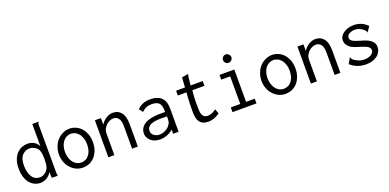

<svg xmlns="http://www.w3.org/2000/svg" viewBox="-6 -1440 4511 2227"><g transform="rotate(-20 2250.0 -326.5)"><path d="M371 -390C360 -414 342 -433 320 -448C296 -462 269 -469 237 -469C214 -469 191 -464 168 -456C145 -446 125 -432 106 -414C88 -394 73 -370 62 -340C51 -311 45 -275 45 -233C45 -192 50 -156 60 -126C70 -95 84 -70 100 -50C118 -30 137 -15 160 -5C182 5 206 10 231 10C257 10 283 2 308 -12C333 -28 353 -48 368 -73V-34C368 -19 369 -8 372 0H444C441 -12 439 -26 439 -42L438 -637C438 -642 440 -646 443 -652C446 -656 448 -661 448 -665H371ZM158 -376C171 -388 185 -397 198 -402C212 -407 229 -410 248 -410C257 -410 267 -408 278 -404C288 -401 299 -395 311 -388C321 -382 329 -375 336 -368C343 -360 348 -350 352 -338C357 -326 360 -312 362 -294C364 -278 365 -256 365 -231C365 -191 361 -159 354 -135C350 -122 344 -111 336 -101C328 -91 319 -82 309 -75C299 -68 288 -62 277 -58C266 -55 255 -53 245 -53C202 -53 170 -70 148 -106C126 -140 115 -187 115 -244C115 -306 129 -350 158 -376Z M754 -467C726 -467 699 -461 673 -448C647 -436 624 -420 604 -398C585 -378 569 -352 558 -322C546 -292 540 -260 540 -226C540 -192 546 -160 557 -131C568 -102 584 -76 603 -56C622 -34 645 -18 670 -6C696 6 724 12 753 12C782 12 809 6 834 -4C859 -16 881 -32 900 -52C919 -74 933 -99 944 -128C955 -157 960 -191 960 -228C960 -265 954 -298 944 -328C932 -357 918 -382 899 -403C880 -424 858 -440 834 -450C808 -462 782 -467 754 -467ZM888 -226C888 -198 884 -173 878 -151C870 -129 861 -110 848 -96C836 -80 822 -69 806 -62C789 -54 772 -50 753 -50C734 -50 717 -54 700 -63C683 -72 669 -84 656 -100C644 -116 634 -135 627 -157C620 -179 616 -203 616 -230C616 -257 620 -282 627 -304C634 -325 644 -344 656 -359C669 -374 683 -386 700 -394C716 -402 733 -406 751 -406C769 -406 786 -402 802 -394C819 -386 833 -374 846 -359C859 -344 869 -325 876 -302C884 -280 888 -255 888 -226Z M1068 0H1142V-263C1142 -285 1146 -305 1154 -322C1163 -339 1174 -354 1186 -366C1200 -379 1214 -388 1230 -395C1246 -402 1262 -405 1277 -405C1300 -405 1320 -395 1336 -376C1353 -357 1361 -323 1361 -275V0H1432V-277C1432 -312 1428 -341 1422 -365C1414 -389 1405 -409 1392 -424C1379 -439 1364 -450 1347 -458C1330 -464 1311 -468 1291 -468C1263 -468 1236 -460 1208 -443C1182 -426 1159 -404 1142 -376V-457H1068Z M1591 -403 1626 -357C1659 -391 1700 -408 1749 -408C1789 -408 1818 -399 1838 -381C1856 -363 1866 -331 1866 -286V-269H1780C1705 -266 1648 -252 1608 -225C1569 -198 1549 -162 1549 -116C1549 -101 1552 -85 1560 -70C1566 -55 1577 -41 1590 -29C1603 -17 1620 -7 1638 0C1658 7 1679 11 1703 11C1764 11 1818 -9 1867 -50V0H1935V-283C1935 -349 1919 -396 1886 -424C1854 -453 1810 -467 1754 -467C1686 -467 1632 -446 1591 -403ZM1869 -214V-184C1869 -161 1866 -143 1859 -130C1856 -123 1850 -114 1843 -104C1836 -95 1826 -86 1814 -76C1802 -68 1788 -60 1772 -54C1756 -47 1738 -44 1718 -44C1691 -44 1668 -52 1649 -67C1630 -82 1621 -101 1621 -122C1621 -135 1624 -146 1628 -158C1634 -168 1643 -178 1656 -187C1669 -196 1688 -202 1711 -208C1734 -212 1764 -215 1801 -215C1809 -215 1817 -215 1826 -214H1852Z M2188 -579 2180 -457H2070V-398H2177C2173 -349 2170 -305 2169 -268C2168 -231 2167 -200 2167 -176C2165 -111 2175 -64 2197 -34C2219 -6 2254 9 2302 9C2351 9 2398 -8 2444 -42L2422 -99C2385 -72 2351 -58 2320 -58C2302 -58 2288 -62 2277 -68C2266 -76 2258 -85 2252 -98C2247 -111 2243 -128 2242 -150C2241 -172 2240 -199 2240 -231C2240 -283 2243 -339 2249 -398H2399V-457H2249L2261 -565C2262 -568 2263 -571 2264 -576C2266 -581 2267 -586 2267 -592Z M2606 -457V-399H2717V-58H2600V0H2896V-58H2789V-457ZM2718 -641C2708 -631 2703 -619 2703 -604C2703 -590 2708 -578 2718 -568C2728 -558 2740 -553 2754 -553C2768 -553 2780 -558 2790 -568C2801 -578 2806 -590 2806 -604C2806 -618 2801 -630 2790 -640C2780 -651 2768 -656 2754 -656C2740 -656 2728 -651 2718 -641Z M3254 -467C3226 -467 3199 -461 3173 -448C3147 -436 3124 -420 3104 -398C3085 -378 3069 -352 3058 -322C3046 -292 3040 -260 3040 -226C3040 -192 3046 -160 3057 -131C3068 -102 3084 -76 3103 -56C3122 -34 3145 -18 3170 -6C3196 6 3224 12 3253 12C3282 12 3309 6 3334 -4C3359 -16 3381 -32 3400 -52C3419 -74 3433 -99 3444 -128C3455 -157 3460 -191 3460 -228C3460 -265 3454 -298 3444 -328C3432 -357 3418 -382 3399 -403C3380 -424 3358 -440 3334 -450C3308 -462 3282 -467 3254 -467ZM3388 -226C3388 -198 3384 -173 3378 -151C3370 -129 3361 -110 3348 -96C3336 -80 3322 -69 3306 -62C3289 -54 3272 -50 3253 -50C3234 -50 3217 -54 3200 -63C3183 -72 3169 -84 3156 -100C3144 -116 3134 -135 3127 -157C3120 -179 3116 -203 3116 -230C3116 -257 3120 -282 3127 -304C3134 -325 3144 -344 3156 -359C3169 -374 3183 -386 3200 -394C3216 -402 3233 -406 3251 -406C3269 -406 3286 -402 3302 -394C3319 -386 3333 -374 3346 -359C3359 -344 3369 -325 3376 -302C3384 -280 3388 -255 3388 -226Z M3568 0H3642V-263C3642 -285 3646 -305 3654 -322C3663 -339 3674 -354 3686 -366C3700 -379 3714 -388 3730 -395C3746 -402 3762 -405 3777 -405C3800 -405 3820 -395 3836 -376C3853 -357 3861 -323 3861 -275V0H3932V-277C3932 -312 3928 -341 3922 -365C3914 -389 3905 -409 3892 -424C3879 -439 3864 -450 3847 -458C3830 -464 3811 -468 3791 -468C3763 -468 3736 -460 3708 -443C3682 -426 3659 -404 3642 -376V-457H3568Z M4432 -396C4389 -444 4332 -468 4262 -468C4237 -468 4213 -464 4192 -458C4170 -450 4151 -441 4136 -430C4120 -419 4108 -406 4099 -391C4090 -376 4086 -361 4086 -345C4086 -330 4089 -317 4094 -304C4099 -292 4106 -281 4115 -272C4124 -262 4133 -254 4144 -246C4155 -240 4172 -231 4196 -222C4205 -219 4225 -213 4254 -204C4297 -191 4326 -179 4342 -167C4358 -155 4366 -140 4366 -123C4366 -112 4363 -102 4356 -92C4349 -84 4340 -76 4330 -70C4318 -63 4306 -58 4292 -55C4279 -52 4265 -50 4252 -50C4239 -50 4227 -51 4214 -53C4201 -55 4190 -58 4180 -63C4158 -72 4142 -81 4131 -88C4120 -96 4113 -103 4109 -109C4105 -115 4103 -120 4102 -124C4101 -129 4100 -132 4098 -134L4057 -62C4109 -14 4173 10 4250 10C4279 10 4306 6 4329 -2C4352 -9 4372 -20 4389 -33C4406 -46 4418 -62 4427 -80C4436 -98 4440 -117 4440 -137C4440 -168 4428 -194 4404 -214C4381 -236 4340 -254 4283 -269C4258 -276 4237 -283 4222 -289C4206 -295 4194 -301 4185 -307C4176 -313 4170 -319 4166 -326C4162 -332 4160 -339 4160 -347C4160 -358 4163 -367 4168 -376C4173 -384 4180 -391 4190 -396C4198 -401 4209 -406 4220 -408C4232 -412 4244 -413 4257 -413C4285 -413 4310 -406 4332 -394C4354 -380 4371 -366 4383 -351C4384 -349 4385 -346 4385 -341C4385 -336 4387 -334 4390 -333Z"/></g></svg>

Font: Inconsolatazi4
Style: Regular
Weight: 400
Designer: Raph Levien, Kirill Tkachev
Foundry: Cyreal
Version: Version 1.013